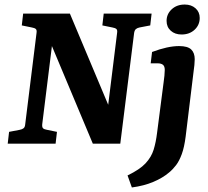

<svg xmlns="http://www.w3.org/2000/svg" viewBox="-20 -633 916 846"><path d="M14 0 20 -52 67 -61Q78 -63 84 -68Q90 -73 91 -85L141 -488Q143 -501 137.5 -505.5Q132 -510 120 -512L76 -521L82 -573H288L472 -135L452 -133L496 -488Q498 -501 492.5 -505.5Q487 -510 475 -512L431 -521L437 -573H648L642 -521L595 -512Q585 -510 579 -505Q573 -500 571 -488L510 0H389L192 -470L214 -472L166 -85Q165 -72 170 -67.5Q175 -63 187 -61L231 -52L225 0ZM561 193 542 140Q596 114 621.5 86.5Q647 59 657 26.5Q667 -6 672 -47L701 -271Q703 -282 704.5 -299.5Q706 -317 706 -325Q706 -341 698 -347.5Q690 -354 674 -354H644L650 -404Q719 -430 769 -430Q807 -430 822.5 -415Q838 -400 838 -372Q838 -361 836.5 -346Q835 -331 833 -318L798 -31Q792 16 781 46Q770 76 756 94.5Q742 113 725 127Q697 151 655.5 168.5Q614 186 561 193ZM780 -481Q751 -481 732.5 -497.5Q714 -514 714 -541Q714 -571 736.5 -592Q759 -613 794 -613Q823 -613 841.5 -596.5Q860 -580 860 -554Q860 -523 837.5 -502Q815 -481 780 -481Z"/></svg>

Font: Yrsa
Style: Italic
Weight: 400
Italic angle: -7.10001°
Designer: Anna Giedrys (Yrsa+Rasa design), David Brezina (Yrsa art-direction, Rasa art-direction, design)
Foundry: Rosetta Type Foundry
Version: Version 2.004